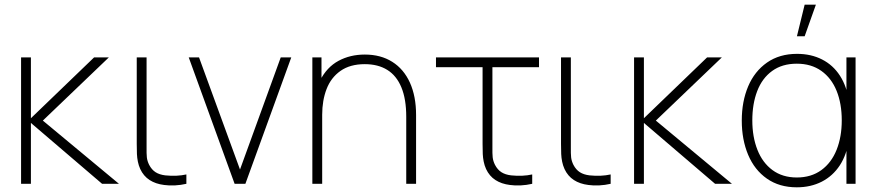

<svg xmlns="http://www.w3.org/2000/svg" viewBox="-20 -785 3744 820"><path d="M70 -540H112V-280L382 -540H445L163 -270L488 0H416L112 -260V0H70Z M579 -63Q572 -78.5 568.8 -94.8Q565.5 -111 564.8 -127.2Q564 -143.5 564 -171Q564 -175 564 -179V-540H606V-179V-158Q605.5 -128.5 607.2 -112.8Q609 -97 617 -81Q628 -60 644.5 -49.5Q661 -39 686 -36Q735.5 -31 776 -40V0Q752 5.5 727.2 6.8Q702.5 8 681 5Q644.5 0.5 618.8 -16.2Q593 -33 579 -63Z M786 -540H830L1005 -61L1179 -540H1224L1028 0H982Z M1538 -511Q1475 -511 1434.2 -482.2Q1393.5 -453.5 1374.8 -404.8Q1356 -356 1356 -295L1317 -294Q1317 -382.5 1346.5 -440.5Q1376 -498.5 1425.8 -525.2Q1475.5 -552 1538 -552Q1606 -552 1655.2 -521Q1704.5 -490 1730.8 -431.8Q1757 -373.5 1757 -294V0H1715V-286Q1715 -362 1694.2 -412Q1673.5 -462 1634 -486.5Q1594.5 -511 1538 -511ZM1314 -540H1353V-430H1356V0H1314Z M2056 -63Q2049 -78.5 2045.8 -94.8Q2042.5 -111 2041.8 -127.2Q2041 -143.5 2041 -171Q2041 -175 2041 -179V-498H1842V-540H2282V-498H2083V-179V-158Q2082.5 -128.5 2084.2 -112.8Q2086 -97 2094 -81Q2105 -60 2121.5 -49.5Q2138 -39 2163 -36Q2212.5 -31 2253 -40V0Q2229 5.5 2204.2 6.8Q2179.5 8 2158 5Q2121.5 0.5 2095.8 -16.2Q2070 -33 2056 -63Z M2391 -63Q2384 -78.5 2380.8 -94.8Q2377.5 -111 2376.8 -127.2Q2376 -143.5 2376 -171Q2376 -175 2376 -179V-540H2418V-179V-158Q2417.5 -128.5 2419.2 -112.8Q2421 -97 2429 -81Q2440 -60 2456.5 -49.5Q2473 -39 2498 -36Q2547.5 -31 2588 -40V0Q2564 5.5 2539.2 6.8Q2514.5 8 2493 5Q2456.5 0.5 2430.8 -16.2Q2405 -33 2391 -63Z M2688 -540H2730V-280L3000 -540H3063L2781 -270L3106 0H3034L2730 -260V0H2688Z M3148 -270Q3148 -351.5 3175.2 -416Q3202.5 -480.5 3255.8 -517.8Q3309 -555 3384 -555Q3444 -555 3491 -531Q3538 -507 3567.2 -461.8Q3596.5 -416.5 3605 -355L3595 -328V-540H3634V0H3595V-214L3605 -187Q3596.5 -124.5 3566.8 -79Q3537 -33.5 3489.8 -9.2Q3442.5 15 3383 15Q3308.5 15 3255.5 -22Q3202.5 -59 3175.2 -123.8Q3148 -188.5 3148 -270ZM3575 -271Q3575 -342.5 3553 -397Q3531 -451.5 3487.8 -482.2Q3444.5 -513 3383 -513Q3320.5 -513 3277.8 -482Q3235 -451 3214 -396.2Q3193 -341.5 3193 -271Q3193 -200.5 3214.8 -145.2Q3236.5 -90 3279.2 -58.5Q3322 -27 3383 -27Q3444.5 -27 3487.8 -58.5Q3531 -90 3553 -145.2Q3575 -200.5 3575 -271ZM3383.5 -630H3416.5L3464.5 -765H3416.5Z"/></svg>

Font: Tap Sans
Style: Regular
Weight: 400
Designer: Tap Payments
Foundry: Tap Payments
Version: Version 1.001;Glyphs 3.1.2 (3151)